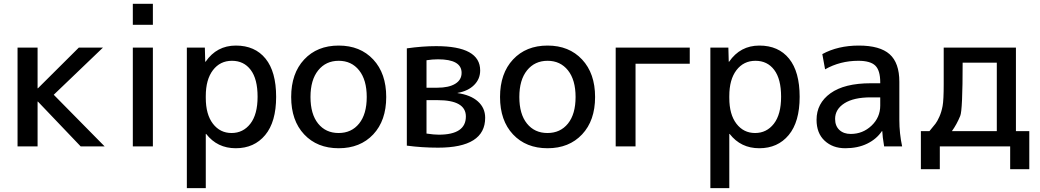

<svg xmlns="http://www.w3.org/2000/svg" viewBox="-20 -770 5471 1010"><path d="M72.3 0V-519.5H177.7V-305.7H179.7L394.5 -519.5H521.5L262.7 -271.5L530.3 0H404.3L179.7 -235.4H177.7V0Z M678.7 0V-519.5H784.2V0ZM678.7 -639.6V-750H784.2V-639.6Z M962.9 219.7V-519.5H1057.6L1059.6 -445.3H1061.5Q1120.1 -530.3 1220.7 -530.3Q1321.3 -530.3 1377 -461.4Q1432.6 -392.6 1432.6 -260.7Q1432.6 -128.9 1375 -59.6Q1317.4 9.8 1220.2 9.8Q1123 9.8 1064.5 -65.4H1062.5V219.7ZM1062.5 -254.9Q1062.5 -168 1100.1 -119.1Q1137.7 -70.3 1198.2 -70.3Q1258.8 -70.3 1296.9 -119.1Q1335 -168 1335 -261.2Q1335 -354.5 1298.8 -402.3Q1262.7 -450.2 1200.2 -450.2Q1137.7 -450.2 1100.1 -400.9Q1062.5 -351.6 1062.5 -264.6Z M1580.1 -63Q1511.7 -135.7 1511.7 -259.8Q1511.7 -383.8 1580.1 -457Q1648.4 -530.3 1761.7 -530.3Q1875 -530.3 1943.4 -457Q2011.7 -383.8 2011.7 -259.8Q2011.7 -135.7 1943.4 -63Q1875 9.8 1761.7 9.8Q1648.4 9.8 1580.1 -63ZM1653.8 -399.9Q1613.3 -349.6 1613.3 -259.8Q1613.3 -169.9 1653.3 -120.1Q1693.4 -70.3 1761.2 -70.3Q1829.1 -70.3 1869.1 -120.1Q1909.2 -169.9 1909.2 -259.8Q1909.2 -349.6 1869.1 -399.9Q1829.1 -450.2 1761.7 -450.2Q1694.3 -450.2 1653.8 -399.9Z M2120.1 -3.9V-515.6Q2202.1 -527.3 2274.4 -527.3Q2505.9 -527.3 2505.9 -399.4Q2505.9 -354.5 2474.1 -322.8Q2442.4 -291 2386.7 -281.2V-280.3Q2456.1 -270.5 2494.1 -236.3Q2532.2 -202.1 2532.2 -150.4Q2532.2 6.8 2284.2 6.8Q2200.2 6.8 2120.1 -3.9ZM2223.6 -67.4Q2262.7 -61.5 2288.1 -61.5Q2430.7 -61.5 2430.7 -157.2Q2430.7 -243.2 2282.2 -243.2H2223.6ZM2223.6 -308.6H2280.3Q2340.8 -308.6 2374.5 -329.1Q2408.2 -349.6 2408.2 -386.7Q2408.2 -458 2284.2 -458Q2254.9 -458 2223.6 -453.1Z M2678.7 -63Q2610.4 -135.7 2610.4 -259.8Q2610.4 -383.8 2678.7 -457Q2747.1 -530.3 2860.4 -530.3Q2973.6 -530.3 3042 -457Q3110.4 -383.8 3110.4 -259.8Q3110.4 -135.7 3042 -63Q2973.6 9.8 2860.4 9.8Q2747.1 9.8 2678.7 -63ZM2752.4 -399.9Q2711.9 -349.6 2711.9 -259.8Q2711.9 -169.9 2752 -120.1Q2792 -70.3 2859.9 -70.3Q2927.7 -70.3 2967.8 -120.1Q3007.8 -169.9 3007.8 -259.8Q3007.8 -349.6 2967.8 -399.9Q2927.7 -450.2 2860.4 -450.2Q2793 -450.2 2752.4 -399.9Z M3218.8 0V-519.5H3608.4V-434.6H3323.2V0Z M3716.8 219.7V-519.5H3811.5L3813.5 -445.3H3815.4Q3874 -530.3 3974.6 -530.3Q4075.2 -530.3 4130.9 -461.4Q4186.5 -392.6 4186.5 -260.7Q4186.5 -128.9 4128.9 -59.6Q4071.3 9.8 3974.1 9.8Q3877 9.8 3818.4 -65.4H3816.4V219.7ZM3816.4 -254.9Q3816.4 -168 3854 -119.1Q3891.6 -70.3 3952.1 -70.3Q4012.7 -70.3 4050.8 -119.1Q4088.9 -168 4088.9 -261.2Q4088.9 -354.5 4052.7 -402.3Q4016.6 -450.2 3954.1 -450.2Q3891.6 -450.2 3854 -400.9Q3816.4 -351.6 3816.4 -264.6Z M4275.4 -139.6Q4275.4 -226.6 4348.6 -279.3Q4421.9 -332 4560.5 -332H4610.4V-336.9Q4610.4 -399.4 4584.5 -424.8Q4558.6 -450.2 4495.1 -450.2Q4399.4 -450.2 4320.3 -405.3L4305.7 -485.4Q4387.7 -530.3 4498 -530.3Q4608.4 -530.3 4659.7 -484.9Q4710.9 -439.5 4710.9 -339.8V-139.6Q4710.9 -68.4 4725.6 0H4630.9Q4622.1 -52.7 4621.1 -80.1H4619.1Q4590.8 -38.1 4541.5 -14.2Q4492.2 9.8 4426.3 9.8Q4360.4 9.8 4317.9 -29.8Q4275.4 -69.3 4275.4 -139.6ZM4373 -144.5Q4373 -107.4 4395.5 -86.4Q4418 -65.4 4455.1 -65.4Q4518.6 -65.4 4564.5 -108.9Q4610.4 -152.3 4610.4 -214.8V-257.8H4560.5Q4470.7 -257.8 4421.9 -226.6Q4373 -195.3 4373 -144.5Z M4824.2 -80.1H4869.1Q4891.6 -107.4 4900.9 -119.1Q4910.2 -130.9 4921.4 -155.8Q4932.6 -180.7 4938.5 -212.4Q4944.3 -244.1 4944.3 -327.1V-519.5H5324.2V-80.1H5394.5V120.1H5293.9V0H4923.8V120.1H4824.2ZM4987.3 -80.1H5223.6V-440.4H5043.9Q5043.9 -189.5 5031.2 -160.2Q5012.7 -115.2 4987.3 -80.1Z"/></svg>

Font: GenEi M Gothic v2 Medium
Style: Regular
Weight: 500
Version: Version 2.0